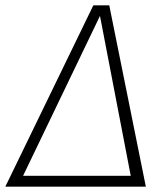

<svg xmlns="http://www.w3.org/2000/svg" viewBox="-37 -704 627 724"><path d="M375 -684 513 0H-17L315 -684ZM340 -644 50 -41H456Z"/></svg>

Font: Fira Sans ExtraLight
Style: Italic
Weight: 275
Italic angle: -8°
Designer: Carrois Corporate & Edenspiekermann AG
Foundry: Carrois Corporate GbR & Edenspiekermann AG
Version: Version 4.203